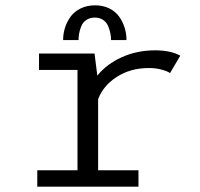

<svg xmlns="http://www.w3.org/2000/svg" viewBox="-20 -701 750 721"><path d="M217 -550.5Q217 -574.5 224.2 -597.2Q231.5 -620 245.5 -639Q259.5 -658 283.2 -669.5Q307 -681 337 -681Q367 -681 390.2 -669.5Q413.5 -658 427.2 -638.8Q441 -619.5 448 -597Q455 -574.5 455 -550.5H397Q397 -562 394.8 -574.2Q392.5 -586.5 386.8 -601.5Q381 -616.5 367.8 -625.8Q354.5 -635 336 -635Q317 -635 303.8 -625.8Q290.5 -616.5 284.8 -601.5Q279 -586.5 277 -574.5Q275 -562.5 275 -550.5ZM348.5 -61.5H500V0H120V-61.5H271V-438.5H126.5V-500H335L345.5 -417Q380.5 -460.5 437.5 -486.2Q494.5 -512 562.5 -512Q620.5 -512 657 -492L618.5 -426.5Q610 -433 588.2 -439.2Q566.5 -445.5 538.5 -445.5Q470.5 -445.5 419 -412.5Q367.5 -379.5 348.5 -328.5Z"/></svg>

Font: League Mono Light
Style: Regular
Weight: 300
Width: 6
Designer: Tyler Finck
Foundry: The League of Moveable Type / Tyler Finck
Version: Version 2.210